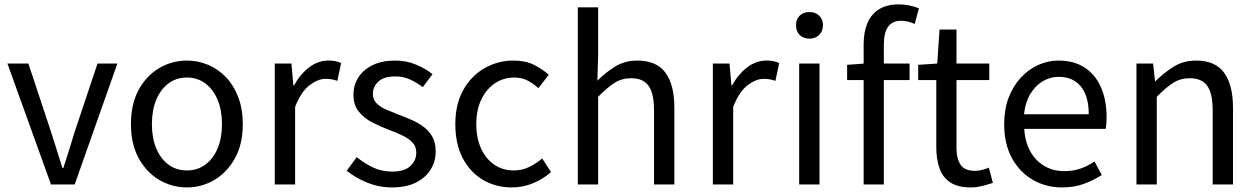

<svg xmlns="http://www.w3.org/2000/svg" viewBox="-20 -829 5646 863"><path d="M209.1 0 13.4 -543.4H107.6L210.2 -233.8Q223 -194.2 235.6 -153.6Q248.3 -113 260.5 -74.1H264.9Q277.7 -113 290.3 -153.6Q303 -194.2 314.8 -233.8L418.3 -543.4H507.6L315.7 0Z M820.1 13.4Q753.6 13.4 696 -20.3Q638.4 -54 603.5 -117.6Q568.6 -181.2 568.6 -271Q568.6 -361.9 603.5 -425.7Q638.4 -489.4 696 -523.1Q753.6 -556.8 820.1 -556.8Q869.9 -556.8 915.3 -537.7Q960.7 -518.6 995.8 -481.9Q1030.8 -445.3 1051 -392.1Q1071.3 -338.9 1071.3 -271Q1071.3 -181.2 1036.1 -117.6Q1000.8 -54 943.7 -20.3Q886.7 13.4 820.1 13.4ZM820.1 -62.9Q867.2 -62.9 902.7 -88.9Q938.2 -114.9 958 -161.8Q977.7 -208.7 977.7 -271Q977.7 -333.8 958 -380.8Q938.2 -427.8 902.7 -454.2Q867.2 -480.5 820.1 -480.5Q773.1 -480.5 737.6 -454.2Q702.1 -427.8 682.4 -380.8Q662.8 -333.8 662.8 -271Q662.8 -208.7 682.4 -161.8Q702.1 -114.9 737.6 -88.9Q773.1 -62.9 820.1 -62.9Z M1215.1 0V-543.4H1290L1298.7 -444.4H1301.1Q1329.4 -495.9 1369.6 -526.3Q1409.7 -556.8 1455.2 -556.8Q1473.9 -556.8 1487.2 -554.2Q1500.6 -551.6 1513.2 -545.4L1496.4 -465.6Q1482.2 -470.2 1471.3 -472.4Q1460.3 -474.6 1443.2 -474.6Q1409.7 -474.6 1371.9 -446.4Q1334 -418.2 1306.5 -348.8V0Z M1741.1 13.4Q1683.6 13.4 1630.3 -8.3Q1577 -30 1538.5 -61.7L1583.4 -122.7Q1618.7 -94.3 1657 -76.1Q1695.2 -57.8 1743.9 -57.8Q1797.8 -57.8 1824.4 -82.6Q1851.1 -107.5 1851.1 -143.1Q1851.1 -171.1 1832.7 -189.8Q1814.2 -208.5 1785.5 -221.7Q1756.7 -235 1726.5 -246Q1688.9 -260.6 1652.6 -279.1Q1616.4 -297.7 1592.5 -327.5Q1568.7 -357.2 1568.7 -403Q1568.7 -446.6 1591 -481.3Q1613.3 -516 1655.2 -536.4Q1697.1 -556.8 1755.8 -556.8Q1806.3 -556.8 1849.6 -538.8Q1892.9 -520.9 1924 -495.4L1880.4 -437.5Q1852.4 -458.3 1822.6 -471.9Q1792.8 -485.5 1756.9 -485.5Q1705.2 -485.5 1680.6 -462.2Q1656 -438.9 1656 -407.3Q1656 -381.8 1672.4 -365Q1688.7 -348.2 1715.8 -336.5Q1743 -324.7 1773.2 -313.1Q1803.2 -301.9 1832.5 -289Q1861.7 -276.1 1885.5 -257.9Q1909.4 -239.8 1923.9 -213.5Q1938.4 -187.2 1938.4 -148.2Q1938.4 -104.1 1915.7 -67.1Q1893 -30.1 1849.3 -8.4Q1805.7 13.4 1741.1 13.4Z M2280.9 13.4Q2208.9 13.4 2151.3 -20.3Q2093.7 -54 2060.1 -117.6Q2026.6 -181.2 2026.6 -271Q2026.6 -361.9 2062.9 -425.7Q2099.2 -489.4 2158.9 -523.1Q2218.5 -556.8 2287.8 -556.8Q2341 -556.8 2379.6 -537.8Q2418.1 -518.9 2446.5 -492.7L2400 -432.8Q2376.8 -454.3 2350.4 -467.4Q2324.1 -480.5 2292.1 -480.5Q2242.7 -480.5 2203.9 -454.2Q2165.2 -427.8 2143 -380.8Q2120.8 -333.8 2120.8 -271Q2120.8 -208.7 2142.2 -161.8Q2163.7 -114.9 2201.6 -88.9Q2239.5 -62.9 2289.3 -62.9Q2326.7 -62.9 2359 -78.7Q2391.3 -94.4 2417 -116.9L2456.7 -55.4Q2420.2 -23.3 2374.9 -5Q2329.6 13.4 2280.9 13.4Z M2577.1 0V-796H2668.5V-578.3L2665 -466.4Q2702.7 -503.9 2745.8 -530.3Q2788.9 -556.8 2845.1 -556.8Q2930.8 -556.8 2971 -502.4Q3011.1 -448 3011.1 -344.1V0H2919.7V-332.4Q2919.7 -408.5 2895.5 -442.9Q2871.3 -477.4 2816.5 -477.4Q2774.9 -477.4 2742 -456.4Q2709.2 -435.5 2668.5 -394V0Z M3184.1 0V-543.4H3259L3267.7 -444.4H3270.1Q3298.4 -495.9 3338.6 -526.3Q3378.7 -556.8 3424.2 -556.8Q3442.9 -556.8 3456.2 -554.2Q3469.6 -551.6 3482.2 -545.4L3465.4 -465.6Q3451.2 -470.2 3440.3 -472.4Q3429.3 -474.6 3412.2 -474.6Q3378.7 -474.6 3340.9 -446.4Q3303 -418.2 3275.5 -348.8V0Z M3572.1 0V-543.4H3663.5V0ZM3618.4 -655.3Q3591.1 -655.3 3574.5 -671.8Q3557.9 -688.2 3557.9 -716.2Q3557.9 -742.6 3574.5 -758.7Q3591.1 -774.9 3618.4 -774.9Q3644.7 -774.9 3661.9 -758.7Q3679 -742.6 3679 -716.2Q3679 -688.2 3661.9 -671.8Q3644.7 -655.3 3618.4 -655.3Z M3861.9 0V-630Q3861.9 -685.2 3878.9 -725.3Q3896 -765.4 3931.1 -787.4Q3966.2 -809.3 4020.2 -809.3Q4045.3 -809.3 4068.4 -804.3Q4091.5 -799.2 4110.5 -791.6L4091.3 -721.2Q4061.3 -735.6 4029.7 -735.6Q3990.9 -735.6 3971.8 -708.7Q3952.7 -681.7 3952.7 -628.9V0ZM3787.7 -469V-537.6L3866.2 -543.4H4068.3V-469Z M4342.5 13.4Q4284.9 13.4 4251 -9.3Q4217.2 -32 4202.8 -72.8Q4188.4 -113.5 4188.4 -167.7V-469H4107.1V-537.6L4192.7 -543.4L4203 -696.2H4279.2V-543.4H4426.6V-469H4279.2V-165.4Q4279.2 -116 4297.6 -88.5Q4315.9 -61 4363.4 -61Q4378 -61 4395.1 -65.4Q4412.1 -69.8 4424.5 -75.6L4442.8 -7Q4420.2 0.6 4394.2 7Q4368.2 13.4 4342.5 13.4Z M4753.7 13.4Q4681.5 13.4 4622.4 -20.6Q4563.3 -54.6 4528.4 -118.2Q4493.6 -181.9 4493.6 -271Q4493.6 -337.5 4513.6 -390.1Q4533.7 -442.7 4568.5 -480.1Q4603.4 -517.6 4647 -537.2Q4690.6 -556.8 4737.4 -556.8Q4806.6 -556.8 4854.8 -525.7Q4903 -494.5 4928.4 -437.1Q4953.9 -379.7 4953.9 -301.7Q4953.9 -287.4 4952.9 -274.1Q4952 -260.7 4949.6 -249.7H4583.9Q4587 -192.4 4610.3 -149.8Q4633.7 -107.2 4673.1 -83.5Q4712.4 -59.8 4764.3 -59.8Q4803.8 -59.8 4836.5 -71.2Q4869.1 -82.7 4899.5 -103.1L4932.3 -42.5Q4896.8 -19.4 4853 -3Q4809.2 13.4 4753.7 13.4ZM4582.7 -315.5H4873.7Q4873.7 -397.1 4838.2 -440.3Q4802.8 -483.6 4738.5 -483.6Q4700.5 -483.6 4667.1 -463.9Q4633.7 -444.3 4611.2 -406.9Q4588.7 -369.6 4582.7 -315.5Z M5088.1 0V-543.4H5163L5171.7 -464.5H5174.1Q5212.8 -503.1 5256.3 -529.9Q5299.9 -556.8 5356.1 -556.8Q5441.8 -556.8 5482 -502.4Q5522.1 -448 5522.1 -344.1V0H5430.7V-332.4Q5430.7 -408.5 5406.5 -442.9Q5382.3 -477.4 5327.5 -477.4Q5285.9 -477.4 5253 -456.4Q5220.2 -435.5 5179.5 -394V0Z"/></svg>

Font: Noto Sans JP
Style: Regular
Weight: 100
Designer: Ryoko NISHIZUKA 西塚涼子 (kana, bopomofo & ideographs); Paul D. Hunt (Latin, Greek & Cyrillic); Sandoll Communications 산돌커뮤니
Foundry: Adobe
Version: Version 2.004;hotconv 1.0.118;makeotfexe 2.5.65603